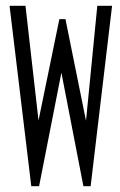

<svg xmlns="http://www.w3.org/2000/svg" viewBox="-20 -643 415 663"><path d="M88 0H115L192 -392L268 0H293L367 -623H316L277 -226L206 -577H185L113 -227L68 -623H13Z"/></svg>

Font: Inconsolata Condensed
Style: Regular
Weight: 400
Width: 3
Monospace: yes
Designer: Raph Levien, Cyreal, Brenton Simpson
Foundry: Raph Levien, Cyreal, Google
Version: Version 3.100